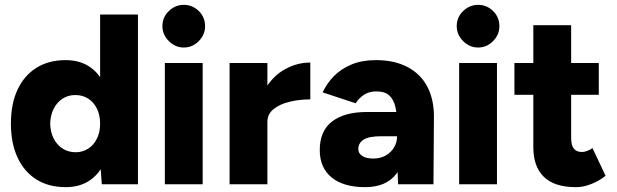

<svg xmlns="http://www.w3.org/2000/svg" viewBox="-20 -760 2544 792"><path d="M400 0 393 -93V-700H549V0ZM251 12Q181 12 130.5 -19.5Q80 -51 52.5 -110Q25 -169 25 -250Q25 -332 52.5 -390.5Q80 -449 130.5 -480.5Q181 -512 251 -512Q313 -512 355.5 -480.5Q398 -449 419 -390.5Q440 -332 440 -250Q440 -169 419 -110Q398 -51 355.5 -19.5Q313 12 251 12ZM292 -132Q321 -132 344 -147Q367 -162 380 -188.5Q393 -215 393 -250Q393 -285 380 -311.5Q367 -338 344 -353Q321 -368 291 -368Q261 -368 238 -353Q215 -338 201.5 -311.5Q188 -285 187 -250Q188 -215 201.5 -188.5Q215 -162 238.5 -147Q262 -132 292 -132Z M660 0V-500H816V0ZM738 -564Q703 -564 676.5 -590.5Q650 -617 650 -652Q650 -689 676.5 -714.5Q703 -740 738 -740Q774 -740 800 -714.5Q826 -689 826 -652Q826 -617 800 -590.5Q774 -564 738 -564Z M1042 -259Q1042 -340 1074.5 -394Q1107 -448 1156.5 -475Q1206 -502 1260 -502V-350Q1214 -350 1173.5 -340Q1133 -330 1108 -309.5Q1083 -289 1083 -257ZM927 0V-500H1083V0Z M1622 0 1618 -108V-249Q1618 -289 1611 -319Q1604 -349 1586 -366Q1568 -383 1532 -383Q1504 -383 1483 -370Q1462 -357 1447 -334L1311 -379Q1328 -416 1357.5 -446Q1387 -476 1430 -494Q1473 -512 1530 -512Q1608 -512 1662 -483Q1716 -454 1743 -402Q1770 -350 1770 -279L1768 0ZM1486 12Q1397 12 1348 -28Q1299 -68 1299 -141Q1299 -220 1350 -259Q1401 -298 1493 -298H1630V-198H1552Q1502 -198 1480 -184Q1458 -170 1458 -145Q1458 -127 1474.5 -116.5Q1491 -106 1520 -106Q1549 -106 1571 -118.5Q1593 -131 1605.5 -152Q1618 -173 1618 -198H1657Q1657 -98 1615 -43Q1573 12 1486 12Z M1874 0V-500H2030V0ZM1952 -564Q1917 -564 1890.5 -590.5Q1864 -617 1864 -652Q1864 -689 1890.5 -714.5Q1917 -740 1952 -740Q1988 -740 2014 -714.5Q2040 -689 2040 -652Q2040 -617 2014 -590.5Q1988 -564 1952 -564Z M2356 12Q2267 12 2223.5 -30.5Q2180 -73 2180 -152V-656H2336V-191Q2336 -161 2347 -147Q2358 -133 2381 -133Q2390 -133 2402 -137.5Q2414 -142 2424 -149L2478 -35Q2454 -15 2420.5 -1.5Q2387 12 2356 12ZM2102 -369V-500H2450V-369Z"/></svg>

Font: Figtree Light ExtraBold
Style: Regular
Weight: 800
Version: Version 2.001;gftools[0.9.30]